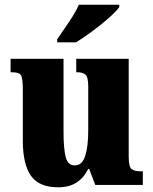

<svg xmlns="http://www.w3.org/2000/svg" viewBox="-20 -786 651 816"><path d="M227 10Q146 10 111.5 -39Q77 -88 77 -188V-407Q77 -450 70 -464.5Q63 -479 29 -479H25V-536H250V-226Q250 -155 259 -119Q268 -83 298 -83Q329 -83 342 -123Q355 -163 355 -232V-418Q355 -460 342.5 -469.5Q330 -479 307 -479H304V-536H527V-119Q527 -76 540 -67Q553 -58 576 -58H587V0H385L359 -68H355Q336 -30 305 -10Q274 10 227 10ZM223 -619Q236 -639 254 -664.5Q272 -690 289 -717Q306 -744 315 -766H487V-756Q478 -743 457.5 -723.5Q437 -704 409.5 -682Q382 -660 354 -640Q326 -620 303 -606H223Z"/></svg>

Font: Noto Serif Tamil Condensed Black
Style: Italic
Weight: 900
Width: 3
Italic angle: -12°
Designer: Indian Type Foundry, Tom Grace, and the Monotype Design Team
Foundry: Monotype Imaging Inc.
Version: Version 2.003; ttfautohint (v1.8.4.7-5d5b)